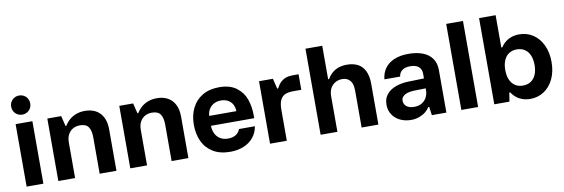

<svg xmlns="http://www.w3.org/2000/svg" viewBox="-55 -1177 4712 1604"><g transform="rotate(-10 2301.0 -375.0)"><path d="M210.6 -529.9V0H68.4V-529.9ZM57.3 -679.6Q57.3 -703 68.3 -721.3Q79.2 -739.6 97.7 -750Q116.1 -760.4 138.2 -760.4Q160.2 -760.4 178.6 -750Q197 -739.7 207.8 -721.4Q218.6 -703 218.6 -679.6Q218.6 -656.2 207.8 -637.7Q197 -619.3 178.6 -609Q160.2 -598.6 138.2 -598.6Q116.1 -598.6 97.7 -609Q79.2 -619.3 68.3 -637.7Q57.3 -656.2 57.3 -679.6Z M476.2 -443.1 479.7 -302.4V0H337.4V-529.9H455ZM594.8 -426.9Q562.9 -426.9 536.9 -412.9Q510.8 -398.9 495.3 -370.8Q479.7 -342.7 479.7 -302.4L476.2 -443.1H483.6Q502 -472.9 527.4 -494.4Q552.8 -515.8 585.4 -527.1Q618 -538.5 657.3 -538.5Q709.4 -538.5 748.3 -517.6Q787.2 -496.8 808.8 -454.8Q830.4 -412.8 830.4 -352V0H688.1V-310.5Q688.1 -364.7 668 -395.8Q647.9 -426.9 594.8 -426.9Z M1086.5 -443.1 1090 -302.4V0H947.8V-529.9H1065.3ZM1205.2 -426.9Q1173.2 -426.9 1147.2 -412.9Q1121.2 -398.9 1105.6 -370.8Q1090 -342.7 1090 -302.4L1086.5 -443.1H1093.9Q1112.3 -472.9 1137.7 -494.4Q1163.2 -515.8 1195.8 -527.1Q1228.3 -538.5 1267.7 -538.5Q1319.7 -538.5 1358.6 -517.6Q1397.6 -496.8 1419.1 -454.8Q1440.7 -412.8 1440.7 -352V0H1298.4V-310.5Q1298.4 -364.7 1278.4 -395.8Q1258.3 -426.9 1205.2 -426.9Z M1533.7 -265.3Q1533.7 -345.8 1564.6 -407.7Q1595.4 -469.5 1654.3 -504Q1713.3 -538.5 1795 -538.5Q1888.1 -538.5 1942.9 -496.3Q1997.7 -454.2 2019 -391.3Q2040.3 -328.4 2040.3 -256.2V-232.8H1673Q1674 -194.2 1688.8 -164.8Q1703.6 -135.4 1731 -119.2Q1758.4 -102.9 1796 -102.9Q1835 -102.9 1861.1 -118.5Q1887.3 -134.1 1899 -165.6H2034Q2024.8 -110.6 1992.2 -71.4Q1959.7 -32.1 1909 -11.5Q1858.4 9.1 1795.7 9.1Q1708.9 9.1 1650 -26.8Q1591.1 -62.7 1562.4 -124.6Q1533.7 -186.5 1533.7 -265.3ZM1790.9 -426.8Q1758.2 -426.8 1732.2 -413.3Q1706.2 -399.8 1690.6 -374.8Q1675 -349.8 1673.3 -316.7H1903.5Q1902.6 -351.2 1888.3 -376.1Q1873.9 -401 1848.7 -413.9Q1823.4 -426.8 1790.9 -426.8Z M2267.4 -442.8H2279.8Q2295 -473.1 2315.1 -492.5Q2335.3 -511.9 2360.2 -520.9Q2385.1 -529.9 2417.4 -529.9H2468.6V-398H2397.8Q2356.3 -398 2329.7 -385.6Q2303.1 -373.1 2289.4 -343.7Q2275.6 -314.2 2275.6 -263.6ZM2272.1 -443.1 2275.6 -302.4V0H2133.3V-529.9H2250.9Z M2704.8 -730V0H2562.5V-730ZM2819.3 -426.9Q2788.9 -426.9 2762.7 -412.7Q2736.6 -398.6 2720.7 -370.5Q2704.8 -342.4 2704.8 -302.4V-446H2712.5Q2732 -478.4 2756.8 -498.9Q2781.6 -519.3 2812 -528.9Q2842.3 -538.5 2879.8 -538.5Q2934.5 -538.5 2972.9 -517.8Q3011.4 -497.1 3032 -454.2Q3052.5 -411.3 3052.5 -346.4V0H2910.3V-313.5Q2910.3 -346.4 2902 -370.8Q2893.8 -395.1 2873.4 -411Q2853.1 -426.9 2819.3 -426.9Z M3147.7 -151.7Q3147.7 -205.1 3177.8 -240.1Q3207.9 -275.1 3255.6 -291.7Q3303.3 -308.3 3358.9 -309.9L3494.2 -313.7V-354.5Q3494.2 -391 3470.2 -412.5Q3446.2 -433.9 3397.9 -433.9Q3356.1 -433.9 3330.7 -415.9Q3305.3 -397.9 3301 -363.3L3167.6 -363.6Q3172.4 -415.4 3200 -454.8Q3227.7 -494.1 3278.5 -516.3Q3329.2 -538.5 3401 -538.5Q3470 -538.5 3521.2 -519.1Q3572.5 -499.7 3600.9 -460.1Q3629.3 -420.5 3629.3 -362V0H3506L3496.6 -71.1H3486.7Q3476.7 -51.8 3454.2 -33.2Q3431.8 -14.6 3399.9 -2.6Q3367.9 9.4 3330.6 9.4Q3279.4 9.4 3237.7 -10.4Q3196 -30.2 3171.8 -66.8Q3147.7 -103.4 3147.7 -151.7ZM3494.2 -215.2V-229.6L3392.7 -227.2Q3362.1 -226.6 3338 -218.8Q3313.9 -211 3299.9 -196.6Q3285.9 -182.1 3285.9 -161.6Q3285.9 -141.4 3296.3 -126.1Q3306.7 -110.7 3326.3 -102.3Q3345.8 -93.8 3373 -93.8Q3414.5 -93.8 3441.7 -111.7Q3468.9 -129.5 3481.6 -157.1Q3494.2 -184.8 3494.2 -215.2Z M3898.6 -730V0H3756.3V-730Z M4175.6 -730V-435.4H4035.2V-730ZM4184.3 -73H4175.6L4164.1 1.3H4035.4V-264.5L4106.9 -269.3L4175.3 -264.5Q4175.3 -214.6 4191.1 -180Q4206.9 -145.5 4234.7 -128.3Q4262.4 -111 4298.8 -111Q4338.8 -111 4366.9 -129.9Q4395.1 -148.8 4409.6 -183.4Q4424 -218.1 4424 -264.5L4503.7 -269.3L4568 -264.5Q4568 -183.1 4538.6 -121Q4509.2 -58.9 4457.4 -24.8Q4405.7 9.4 4340.4 9.4Q4287.9 9.4 4247.9 -12.9Q4207.9 -35.3 4184.3 -73ZM4568 -264.5 4503.7 -259.6 4424 -264.5Q4424 -310.8 4409.6 -345.5Q4395.1 -380.1 4366.9 -399Q4338.8 -417.9 4298.8 -417.9Q4262.4 -417.9 4234.7 -400.6Q4206.9 -383.4 4191.1 -348.9Q4175.3 -314.4 4175.3 -264.5L4106.9 -259.6L4035.4 -264.5V-530.2H4164.1L4175.6 -455.9H4184.3Q4207.9 -493.7 4247.9 -516Q4287.9 -538.3 4340.4 -538.3Q4405.7 -538.3 4457.4 -504.2Q4509.2 -470 4538.6 -407.9Q4568 -345.8 4568 -264.5Z"/></g></svg>

Font: Wand UI Pro
Style: Regular
Weight: 400
Designer: Andreas Faust
Version: Version 1.003;FEAKit 1.0